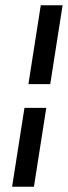

<svg xmlns="http://www.w3.org/2000/svg" viewBox="-20 -640 258 730"><path d="M26 70H109L156 -230H73ZM88 -320H171L218 -620H135Z"/></svg>

Font: Charger Sport
Style: DfBdExtObl
Weight: 400
Designer: Jasper
Foundry: Cannot Into Space Fonts
Version: Version 1.1